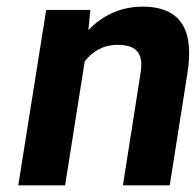

<svg xmlns="http://www.w3.org/2000/svg" viewBox="-20 -558 589 578"><path d="M35 0H176L235 -373C256 -401 289 -423 333 -423C392 -423 413 -397 403 -337L350 0H491L544 -336C564 -460 531 -538 409 -538C340 -538 284 -508 246 -467L252 -528H119Z"/></svg>

Font: Asimov Pro
Style: BdObl
Weight: 700
Designer: Google
Version: Version 2.000980; 2014